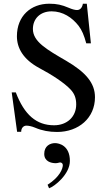

<svg xmlns="http://www.w3.org/2000/svg" viewBox="-20 -696 596 1033"><path d="M447 -676H426C422 -654 411 -642 394 -642C384 -642 368 -646 350 -654C312 -670 286 -676 245 -676C146 -676 71 -610 71 -501C71 -439 103 -377 193 -329C257 -295 326 -251 361 -213C380 -192 390 -169 390 -134C390 -68 341 -22 271 -22C176 -22 111 -78 65 -199H43L72 13H94C94 -8 107 -20 122 -20C133 -20 150 -17 169 -9C206 7 245 14 287 14C403 14 491 -61 491 -173C491 -249 442 -307 336 -369C231 -430 157 -472 157 -540C157 -595 196 -635 258 -635C318 -635 368 -602 403 -557C421 -533 432 -507 444 -463H469ZM244 317C274 307 356 241 356 170C356 87 298 74 276 74C250 74 218 89 218 132C218 172 254 182 280 182C290 182 298 178 304 178C310 178 318 183 318 192C318 211 302 256 236 298Z"/></svg>

Font: XITS Math
Style: Regular
Weight: 400
Designer: MicroPress Inc., with final additions and corrections provided by Coen Hoffman, Elsevier (retired)
Version: Version 1.302